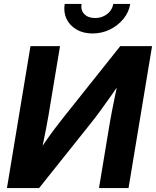

<svg xmlns="http://www.w3.org/2000/svg" viewBox="-20 -964 799 984"><path d="M638.7 0H487.3L543 -335.9Q546.9 -358.4 554 -395.5Q561 -432.6 571 -480.5Q581.1 -528.3 593.3 -582L616.7 -570.3Q580.1 -517.1 549.8 -473.9Q519.5 -430.7 494.1 -396Q468.8 -361.3 446.3 -333.5L180.2 0H15.6L136.2 -727.5H287.6L228.5 -372.1Q224.1 -346.2 216.3 -305.4Q208.5 -264.6 199.2 -220.5Q189.9 -176.3 181.2 -140.1L167.5 -168Q191.4 -207.5 216.1 -242.9Q240.7 -278.3 263.2 -307.9Q285.6 -337.4 302.7 -358.9L596.2 -727.5H759.3ZM454.1 -792.5Q406.7 -792.5 372.1 -812.7Q337.4 -833 321 -867.2Q304.7 -901.4 311.5 -943.8H397.9Q392.6 -912.1 412.1 -891.8Q431.6 -871.6 467.3 -871.6Q490.7 -871.6 510.7 -880.9Q530.8 -890.1 543.9 -906.5Q557.1 -922.9 560.5 -943.8H647.5Q640.6 -901.4 612.5 -867.2Q584.5 -833 543.2 -812.7Q502 -792.5 454.1 -792.5Z"/></svg>

Font: Inter 24pt
Style: Bold Italic
Weight: 700
Italic angle: -9.3988°
Version: Version 4.001;git-66647c0bb